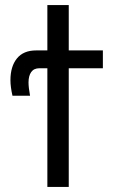

<svg xmlns="http://www.w3.org/2000/svg" viewBox="-20 -734 445 754"><path d="M166 -466H135Q113 -466 102.5 -451Q92 -436 92 -410Q92 -391 98 -358H29Q21 -393 21 -419Q21 -473 46.5 -504.5Q72 -536 122 -536H166V-714H250V-536H384V-466H250V0H166Z"/></svg>

Font: Noto Sans UI Cond
Style: Regular
Weight: 400
Width: 3
Designer: Monotype Design Team
Foundry: Monotype Imaging Inc.
Version: Version 1.001